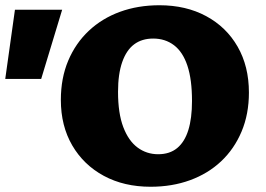

<svg xmlns="http://www.w3.org/2000/svg" viewBox="-26 -695 1015 732"><path d="M548 17Q447 17 370 -24.5Q293 -66 249.5 -140.5Q206 -215 206 -314Q206 -397 234 -463.5Q262 -530 312.5 -577.5Q363 -625 431.5 -650Q500 -675 582 -675Q683 -675 760 -633.5Q837 -592 880 -517Q923 -442 923 -342Q923 -260 895 -193.5Q867 -127 817 -80Q767 -33 698.5 -8Q630 17 548 17ZM577 -107Q621 -107 649.5 -130.5Q678 -154 692 -199Q706 -244 706 -310Q706 -392 688.5 -444.5Q671 -497 637.5 -522.5Q604 -548 558 -548Q515 -548 485.5 -526Q456 -504 440 -458.5Q424 -413 424 -345Q424 -263 444 -210.5Q464 -158 498.5 -132.5Q533 -107 577 -107ZM131 -394H-6L31 -658H211Z"/></svg>

Font: Ysabeau SC Black
Style: Regular
Weight: 900
Designer: Christian Thalmann (Catharsis Fonts)
Version: Version 2.001;gftools[0.9.30]; featfreeze: smcp